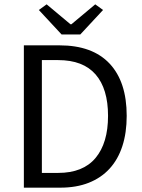

<svg xmlns="http://www.w3.org/2000/svg" viewBox="-20 -865 655 885"><path d="M90 0V-656H254Q406 -656 485 -572Q564 -488 564 -331Q564 -253 544 -191.5Q524 -130 485 -87.5Q446 -45 389 -22.5Q332 0 258 0ZM173 -68H248Q363 -68 420.5 -137Q478 -206 478 -331Q478 -456 420.5 -522Q363 -588 248 -588H173ZM264 -706 159 -819 195 -845 305 -753H309L419 -845L455 -819L350 -706Z"/></svg>

Font: Source Sans Pro
Style: Regular
Weight: 400
Designer: Paul D. Hunt
Foundry: Adobe Systems Incorporated
Version: Version 2.021;PS 2.000;hotconv 1.0.86;makeotf.lib2.5.63406